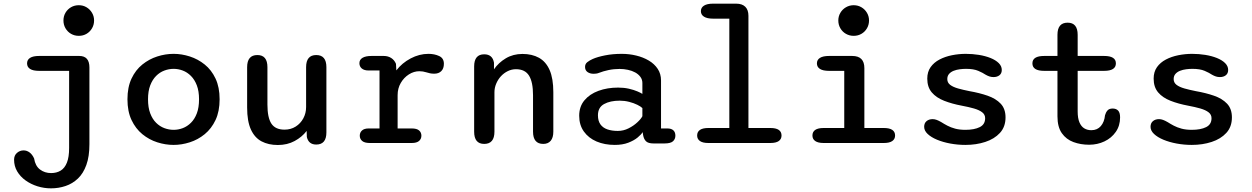

<svg xmlns="http://www.w3.org/2000/svg" viewBox="-20 -782 6849 1050"><path d="M411 -586Q387.5 -586 368.5 -597Q349.5 -608 338.2 -627.2Q327 -646.5 327 -670Q327 -693.5 338.2 -712.5Q349.5 -731.5 368.5 -742.5Q387.5 -753.5 411 -753.5Q434.5 -753.5 453.2 -742.2Q472 -731 483.2 -712Q494.5 -693 494.5 -670Q494.5 -646.5 483.2 -627.2Q472 -608 453.2 -597Q434.5 -586 411 -586ZM57 91.5Q57 68 72.8 54.2Q88.5 40.5 109 40.5Q126.5 40.5 141.5 51.5Q156.5 62.5 166.5 84.5Q173 125.5 198.8 145Q224.5 164.5 259.5 164.5Q289.5 164.5 311.8 151Q334 137.5 346 107.2Q358 77 358 27.5V-394.5H193.5Q161 -394.5 144.5 -405Q128 -415.5 128 -435.5Q128 -455 144.5 -465.5Q161 -476 193.5 -476H413.5Q469 -476 469 -413V6.5Q469 74 452.2 120.2Q435.5 166.5 406 194.5Q376.5 222.5 338.5 235.2Q300.5 248 259 248Q221 248 185 236.8Q149 225.5 120 204.8Q91 184 74 155.2Q57 126.5 57 91.5Z M929.5 10.5Q884.5 10.5 840 -3.8Q795.5 -18 758.5 -48.2Q721.5 -78.5 699.2 -125.8Q677 -173 677 -239Q677 -305 699.2 -352.2Q721.5 -399.5 758.5 -429.2Q795.5 -459 840 -473.2Q884.5 -487.5 929.5 -487.5Q973.5 -487.5 1018 -473.2Q1062.5 -459 1099.5 -429.2Q1136.5 -399.5 1158.8 -352.2Q1181 -305 1181 -239Q1181 -173 1158.8 -125.8Q1136.5 -78.5 1099.5 -48.2Q1062.5 -18 1018 -3.8Q973.5 10.5 929.5 10.5ZM929.5 -72Q955 -72 979.5 -81.2Q1004 -90.5 1024.2 -110.5Q1044.5 -130.5 1056.5 -162.2Q1068.5 -194 1068.5 -239Q1068.5 -283.5 1056.5 -315Q1044.5 -346.5 1024.2 -366.8Q1004 -387 979.5 -396.2Q955 -405.5 929.5 -405.5Q904 -405.5 879 -396.2Q854 -387 833.8 -366.8Q813.5 -346.5 801.5 -315Q789.5 -283.5 789.5 -239Q789.5 -194 801.5 -162.2Q813.5 -130.5 833.8 -110.5Q854 -90.5 879 -81.2Q904 -72 929.5 -72Z M1387.5 -481Q1442.5 -481 1442.5 -414.5V-210Q1442.5 -138.5 1464.2 -105.8Q1486 -73 1536 -73Q1570.5 -73 1597 -89.8Q1623.5 -106.5 1638.8 -134.8Q1654 -163 1654 -196.5V-414.5Q1654 -481 1709.5 -481Q1765 -481 1765 -414.5V-58Q1765 8.5 1709.5 8.5Q1667.5 8.5 1658 -33L1657 -66Q1631.5 -32.5 1591.2 -10.8Q1551 11 1499.5 11Q1448 11 1410.2 -9Q1372.5 -29 1352 -74Q1331.5 -119 1331.5 -194V-414.5Q1331.5 -481 1387.5 -481Z M2154.5 -79.5H2232Q2259.5 -79.5 2272 -68.5Q2284.5 -57.5 2284.5 -40Q2284.5 -22.5 2271.8 -11.2Q2259 0 2232 0H2002.5Q1973.5 0 1960.5 -11.2Q1947.5 -22.5 1947.5 -40Q1947.5 -57.5 1959.8 -68.5Q1972 -79.5 1996 -79.5H2055.5V-396.5H1996.5Q1971.5 -396.5 1958.5 -407.5Q1945.5 -418.5 1945.5 -436.5Q1945.5 -455.5 1962.5 -465.8Q1979.5 -476 2012 -476H2078.5Q2102 -476 2119.5 -464.8Q2137 -453.5 2145.5 -433L2147.5 -397Q2178.5 -437.5 2225.8 -462.5Q2273 -487.5 2323 -487.5Q2356 -487.5 2381.8 -475.5Q2407.5 -463.5 2407.5 -433.5Q2407.5 -407 2393.2 -393Q2379 -379 2355 -379Q2341.5 -379 2331.5 -381.2Q2321.5 -383.5 2311.5 -386.5Q2302.5 -389.5 2292.8 -391Q2283 -392.5 2273.5 -392.5Q2243.5 -392.5 2216.2 -375.2Q2189 -358 2171.8 -328.5Q2154.5 -299 2154.5 -261.5Z M2951 5Q2895 5 2895 -62V-261.5Q2895 -333 2873.2 -368.2Q2851.5 -403.5 2801.5 -403.5Q2778 -403.5 2756.8 -393Q2735.5 -382.5 2719.2 -364.8Q2703 -347 2693.5 -324.2Q2684 -301.5 2684 -277.5V-62Q2684 5 2628 5Q2573 5 2573 -62V-418.5Q2573 -485 2628 -485Q2673.5 -485 2681.5 -439V-403Q2706 -439 2746 -463Q2786 -487 2837.5 -487Q2889.5 -487 2927.5 -466Q2965.5 -445 2985.8 -398.8Q3006 -352.5 3006 -277.5V-62Q3006 -29.5 2991.8 -12.2Q2977.5 5 2951 5Z M3554.5 2.5Q3524.5 2.5 3512.5 -9.8Q3500.5 -22 3497 -43.5L3494.5 -59.5Q3487 -46.5 3467 -30Q3447 -13.5 3415.8 -1.5Q3384.5 10.5 3342 10.5Q3286.5 10.5 3242.5 -8.2Q3198.5 -27 3173 -62.8Q3147.5 -98.5 3147.5 -149Q3147.5 -199 3176 -233.2Q3204.5 -267.5 3252.8 -285.2Q3301 -303 3360.5 -303Q3392.5 -303 3419.5 -296.8Q3446.5 -290.5 3465.8 -282.2Q3485 -274 3493 -268.5V-328Q3493 -347 3482.2 -361.5Q3471.5 -376 3453.8 -385.8Q3436 -395.5 3413.8 -400.2Q3391.5 -405 3368.5 -405Q3337 -405 3307.8 -398.8Q3278.5 -392.5 3257 -384Q3248.5 -380.5 3240.5 -379.5Q3232.5 -378.5 3226.5 -378.5Q3206.5 -378.5 3193 -388Q3179.5 -397.5 3179.5 -416Q3179.5 -432.5 3192 -442.2Q3204.5 -452 3221.5 -459.5Q3247.5 -471 3289 -479.2Q3330.5 -487.5 3380.5 -487.5Q3421 -487.5 3459.2 -478.2Q3497.5 -469 3528.2 -450.8Q3559 -432.5 3577 -405.2Q3595 -378 3595 -342V-79.5H3630Q3651.5 -79.5 3662.5 -69.2Q3673.5 -59 3673.5 -40Q3673.5 -21.5 3660.5 -9.5Q3647.5 2.5 3613.5 2.5ZM3493 -191Q3484.5 -199.5 3465.2 -209Q3446 -218.5 3420.8 -225Q3395.5 -231.5 3369 -231.5Q3317 -231.5 3283.5 -213Q3250 -194.5 3250 -151.5Q3250 -121 3263.5 -102Q3277 -83 3301.5 -74.5Q3326 -66 3358.5 -66Q3389.5 -66 3417.2 -80Q3445 -94 3465.2 -112.8Q3485.5 -131.5 3493 -146.5Z M3853.5 0Q3823 0 3807.8 -10.8Q3792.5 -21.5 3792.5 -41Q3792.5 -61 3807.8 -71.5Q3823 -82 3853.5 -82H3968.5V-680H3879.5Q3847 -680 3830 -690.8Q3813 -701.5 3813 -721Q3813 -740.5 3830 -751.2Q3847 -762 3879.5 -762H4006Q4038.5 -762 4055.8 -745Q4073 -728 4073 -695.5V-82H4193Q4224 -82 4239 -71.5Q4254 -61 4254 -41Q4254 -21.5 4239 -10.8Q4224 0 4193 0Z M4484 -82H4597V-394.5H4513.5Q4481 -394.5 4464.2 -405Q4447.5 -415.5 4447.5 -435.5Q4447.5 -455 4464.2 -465.5Q4481 -476 4513.5 -476H4640.5Q4707 -476 4707 -409.5V-82H4813.5Q4844.5 -82 4859.8 -71.5Q4875 -61 4875 -41Q4875 -21.5 4859.8 -10.8Q4844.5 0 4813.5 0H4484Q4453.5 0 4438.2 -10.8Q4423 -21.5 4423 -41Q4423 -61 4438.2 -71.5Q4453.5 -82 4484 -82ZM4564.5 -670Q4564.5 -693 4575.8 -712Q4587 -731 4606.2 -742.2Q4625.5 -753.5 4648.5 -753.5Q4672 -753.5 4691 -742.2Q4710 -731 4721.2 -712Q4732.5 -693 4732.5 -670Q4732.5 -646.5 4721.2 -627.2Q4710 -608 4691 -597Q4672 -586 4648.5 -586Q4625.5 -586 4606.2 -597Q4587 -608 4575.8 -627.2Q4564.5 -646.5 4564.5 -670Z M5259.5 10.5Q5217.5 10.5 5177 3Q5136.5 -4.5 5104.2 -18Q5072 -31.5 5053 -49.5Q5034 -67.5 5034 -88.5Q5034 -108.5 5047 -119.5Q5060 -130.5 5080.5 -130.5Q5091 -130.5 5102 -126.5Q5113 -122.5 5127 -114.5Q5142.5 -104.5 5161 -94.8Q5179.5 -85 5203.5 -78.5Q5227.5 -72 5259.5 -72Q5308.5 -72 5338 -86.8Q5367.5 -101.5 5367.5 -135.5Q5367.5 -155.5 5351.2 -168Q5335 -180.5 5306.2 -188.8Q5277.5 -197 5240 -204Q5186.5 -214 5143.5 -230.8Q5100.5 -247.5 5075.8 -276.5Q5051 -305.5 5051 -352Q5051 -389 5069.2 -414.8Q5087.5 -440.5 5118 -456.5Q5148.5 -472.5 5186 -480Q5223.5 -487.5 5261.5 -487.5Q5298.5 -487.5 5333.8 -481.8Q5369 -476 5397 -464.8Q5425 -453.5 5441.8 -437Q5458.5 -420.5 5458.5 -399.5Q5458.5 -380.5 5445.8 -370.5Q5433 -360.5 5413.5 -360.5Q5401.5 -360.5 5391.5 -363.8Q5381.5 -367 5370 -373.5Q5355.5 -383.5 5330 -394.5Q5304.5 -405.5 5263 -405.5Q5246.5 -405.5 5228.8 -403.2Q5211 -401 5195.2 -394.8Q5179.5 -388.5 5170 -377.5Q5160.5 -366.5 5160.5 -349.5Q5160.5 -330 5176.2 -318Q5192 -306 5219.5 -298.2Q5247 -290.5 5282 -283.5Q5336.5 -274 5381.2 -258.5Q5426 -243 5452.5 -215Q5479 -187 5479 -140Q5479 -88.5 5448.5 -55.2Q5418 -22 5368.2 -5.8Q5318.5 10.5 5259.5 10.5Z M5690.5 -394.5Q5626 -394.5 5626 -435.5Q5626 -476 5690.5 -476H5763V-591.5Q5763 -658 5818.5 -658Q5873.5 -658 5873.5 -591.5V-476H6018Q6082.5 -476 6082.5 -435.5Q6082.5 -394.5 6018 -394.5H5873.5V-172.5Q5873.5 -135.5 5883.2 -112.8Q5893 -90 5909.8 -80Q5926.5 -70 5948 -70Q5981 -70 6000.2 -92.5Q6019.5 -115 6023 -151.5Q6027 -166.5 6036.2 -177.5Q6045.5 -188.5 6065 -188.5Q6084 -188.5 6094.8 -177.2Q6105.5 -166 6105.5 -140Q6105.5 -94.5 6082 -60.8Q6058.5 -27 6020 -8.8Q5981.5 9.5 5936 9.5Q5890 9.5 5850.5 -5Q5811 -19.5 5787 -53.5Q5763 -87.5 5763 -146V-394.5Z M6497.5 10.5Q6455.5 10.5 6415 3Q6374.5 -4.5 6342.2 -18Q6310 -31.5 6291 -49.5Q6272 -67.5 6272 -88.5Q6272 -108.5 6285 -119.5Q6298 -130.5 6318.5 -130.5Q6329 -130.5 6340 -126.5Q6351 -122.5 6365 -114.5Q6380.5 -104.5 6399 -94.8Q6417.5 -85 6441.5 -78.5Q6465.5 -72 6497.5 -72Q6546.5 -72 6576 -86.8Q6605.5 -101.5 6605.5 -135.5Q6605.5 -155.5 6589.2 -168Q6573 -180.5 6544.2 -188.8Q6515.5 -197 6478 -204Q6424.5 -214 6381.5 -230.8Q6338.5 -247.5 6313.8 -276.5Q6289 -305.5 6289 -352Q6289 -389 6307.2 -414.8Q6325.5 -440.5 6356 -456.5Q6386.5 -472.5 6424 -480Q6461.5 -487.5 6499.5 -487.5Q6536.5 -487.5 6571.8 -481.8Q6607 -476 6635 -464.8Q6663 -453.5 6679.8 -437Q6696.5 -420.5 6696.5 -399.5Q6696.5 -380.5 6683.8 -370.5Q6671 -360.5 6651.5 -360.5Q6639.5 -360.5 6629.5 -363.8Q6619.5 -367 6608 -373.5Q6593.5 -383.5 6568 -394.5Q6542.5 -405.5 6501 -405.5Q6484.5 -405.5 6466.8 -403.2Q6449 -401 6433.2 -394.8Q6417.5 -388.5 6408 -377.5Q6398.5 -366.5 6398.5 -349.5Q6398.5 -330 6414.2 -318Q6430 -306 6457.5 -298.2Q6485 -290.5 6520 -283.5Q6574.5 -274 6619.2 -258.5Q6664 -243 6690.5 -215Q6717 -187 6717 -140Q6717 -88.5 6686.5 -55.2Q6656 -22 6606.2 -5.8Q6556.5 10.5 6497.5 10.5Z"/></svg>

Font: Sono ExtraLight Monospace Medium
Style: Regular
Weight: 500
Version: Version 2.112